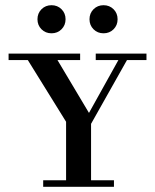

<svg xmlns="http://www.w3.org/2000/svg" viewBox="-20 -718 596 738"><path d="M146 0V-25H234V-250L87 -487H13V-512H288V-487H201L322 -284L435 -487H348V-512H543V-487H468L330 -242V-25H418V0ZM339.5 -605.5Q324 -621 324 -644Q324 -667 339.5 -682.5Q355 -698 378 -698Q401 -698 416.5 -682.5Q432 -667 432 -644Q432 -621 416.5 -605.5Q401 -590 378 -590Q355 -590 339.5 -605.5ZM139.5 -605.5Q124 -621 124 -644Q124 -667 139.5 -682.5Q155 -698 178 -698Q201 -698 216.5 -682.5Q232 -667 232 -644Q232 -621 216.5 -605.5Q201 -590 178 -590Q155 -590 139.5 -605.5Z"/></svg>

Font: Justus
Style: Versalitas
Weight: 400
Version: Version 001.001